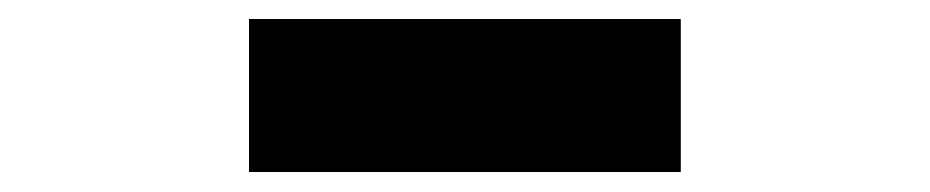

<svg xmlns="http://www.w3.org/2000/svg" viewBox="-20 -448 954 197"><path d="M235.5 -428.5V-271.5H678.5V-428.5Z"/></svg>

Font: Melete Bold
Style: Regular
Weight: 700
Width: 6
Designer: Sora Sagano
Foundry: DOT COLON
Version: Version 0.200;FEAKit 1.0